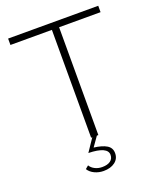

<svg xmlns="http://www.w3.org/2000/svg" viewBox="-162 -797 918 1101"><g transform="rotate(-20 297.0 -246.5)"><path d="M275 -658H22V-697H572V-658H319V0H310L269 58Q319 64 346.5 80.5Q374 97 374 130Q374 164 347.5 184Q321 204 278 204Q249 204 223.5 192Q198 180 185 159L204 143Q214 160 234 170Q254 180 278 180Q310 180 328 167Q346 154 346 130Q346 80 230 77L282 0H275Z"/></g></svg>

Font: Hanken Grotesk ExtraLight
Style: Regular
Weight: 200
Designer: Alfredo Marco Pradil
Foundry: Hanken Design Co.
Version: Version 3.014